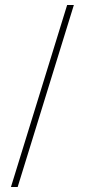

<svg xmlns="http://www.w3.org/2000/svg" viewBox="-20 -742 341 772"><path d="M250 -722 24 10H51L277 -722Z"/></svg>

Font: Sprat Light
Style: Regular
Weight: 300
Designer: Ethan Nakache
Foundry: Collletttivo
Version: Version 2.000;Glyphs 3.2 (3217)